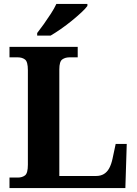

<svg xmlns="http://www.w3.org/2000/svg" viewBox="-20 -951 694 971"><path d="M28 0V-53H70Q92 -53 106.5 -64Q121 -75 121 -118V-596Q121 -639 106.5 -650Q92 -661 70 -661H28V-714H373V-661H331Q310 -661 295 -650.5Q280 -640 280 -600V-61H466Q489 -61 505.5 -71Q522 -81 532.5 -100.5Q543 -120 549 -148L565 -223H621L614 0ZM168 -784Q183 -803 201.5 -829Q220 -855 237.5 -882Q255 -909 265 -931H422V-921Q413 -908 391.5 -888Q370 -868 343 -846Q316 -824 288 -804.5Q260 -785 236 -771H168Z"/></svg>

Font: Noto Serif Test
Style: Regular
Weight: 400
Version: Version 1.000